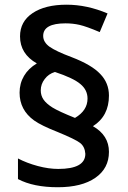

<svg xmlns="http://www.w3.org/2000/svg" viewBox="-20 -787 541 814"><path d="M63 -394Q63 -433.1 81.8 -465.1Q100.6 -497.1 136.2 -518.1Q64.9 -558.6 64.9 -632.8Q64.9 -695.8 118.2 -731.4Q171.4 -767.1 262.2 -767.1Q348.6 -767.1 436 -730L402.8 -650.9Q346.7 -674.8 316.9 -681.6Q288.6 -688 257.8 -688Q163.1 -688 163.1 -634.8Q163.1 -608.4 189.9 -588.9Q217.8 -569.3 283.2 -544.9Q368.7 -512.2 405.3 -473.1Q441.9 -435.1 441.9 -381.8Q441.9 -294.9 374 -252Q441.9 -213.4 441.9 -143.1Q441.9 -73.2 384.3 -33.2Q326.7 6.8 225.1 6.8Q121.6 6.8 56.2 -27.8V-115.2Q93.3 -95.7 140.6 -83Q186.5 -70.8 227.1 -70.8Q341.8 -70.8 341.8 -134.8Q339.8 -165.5 319.3 -181.2Q298.8 -196.8 225.1 -227.1Q154.3 -254.9 124.5 -276.4Q63 -320.8 63 -394ZM152.8 -403.8Q152.8 -381.8 164.6 -364.7Q176.3 -347.7 202.6 -331.1Q229.5 -314.5 297.9 -287.1Q351.1 -318.4 351.1 -369.1Q351.1 -405.8 320.8 -430.7Q291 -456.1 212.9 -481.9Q185.5 -473.6 169.4 -451.7Q152.8 -430.2 152.8 -403.8Z"/></svg>

Font: Open Sans
Style: SemiBold
Weight: 600
Foundry: Ascender Corporation
Version: Version 1.10